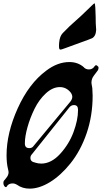

<svg xmlns="http://www.w3.org/2000/svg" viewBox="-67 -1118 606 1142"><path d="M322 -832 302 -825H303Q293 -823 292 -823Q284 -823 284 -841V-852Q284 -862 285 -865Q288 -902 306 -921L347 -962Q424 -1030 473 -1079L477 -1083Q492 -1098 496 -1098Q498 -1098 500 -1072L502 -1017Q502 -975 504 -956L505 -940Q503 -901 478 -889L479 -890L459 -882Q351 -842 322 -832ZM-25 -12H-24Q-29 -5 -31 -5Q-38 -5 -42.5 -13Q-47 -21 -47 -30Q-47 -40 -41 -46L-31 -58L-32 -57Q-16 -75 -16 -93Q-16 -99 -19 -111Q-28 -147 -28 -194Q-28 -327 38.5 -474Q105 -621 207 -697Q275 -749 346 -749Q397 -749 433 -717H432Q444 -705 462 -705Q481 -705 493 -720Q493 -723 495 -723Q499 -730 504 -730Q508 -730 510 -728Q519 -722 519 -716V-713Q519 -707 515 -700L516 -701L492 -669Q477 -650 477 -627V-623L478 -619V-617L482 -594Q484 -566 484 -549Q484 -430 448.5 -326Q413 -222 352 -146Q294 -74 230.5 -35Q167 4 109 4Q66 4 34 -19Q21 -27 8 -27Q-14 -27 -25 -12ZM81 -267V-264Q81 -237 107 -237H108Q124 -237 133 -250L132 -249L351 -513Q363 -528 363 -542Q363 -554 354 -567Q328 -600 289 -600Q246 -600 205.5 -562.5Q165 -525 138.5 -471Q112 -417 96.5 -361.5Q81 -306 81 -267ZM397 -461V-466Q397 -493 373 -493Q357 -493 346 -480Q198 -294 124 -202L125 -203Q114 -192 114 -180V-178Q114 -156 142 -151H141Q160 -145 178 -145Q238 -145 291 -203Q344 -261 370.5 -333Q397 -405 397 -461Z"/></svg>

Font: Bangerz Fix
Style: Regular
Weight: 400
Designer: vernon adams
Foundry: Vernon Adams
Version: Version 2.10;December 28, 2023;FontCreator 13.0.0.2683 64-bi